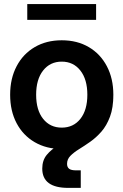

<svg xmlns="http://www.w3.org/2000/svg" viewBox="-20 -727 612 952"><path d="M286.1 11.7Q210 11.7 152.1 -22Q94.2 -55.7 62.3 -116.2Q30.3 -176.8 30.3 -257.3Q30.3 -337.4 62.3 -398.4Q94.2 -459.5 152.1 -493.4Q210 -527.3 286.1 -527.3Q362.8 -527.3 420.4 -493.4Q478 -459.5 510 -398.4Q542 -337.4 542 -257.3Q542 -177.2 510 -116.7Q478 -56.2 420.4 -22.2Q362.8 11.7 286.1 11.7ZM286.1 -94.2Q344.2 -94.2 378.7 -137.9Q413.1 -181.6 413.1 -257.3Q413.1 -333.5 378.4 -377.4Q343.8 -421.4 286.1 -421.4Q228.5 -421.4 193.8 -377.4Q159.2 -333.5 159.2 -257.3Q159.2 -181.2 193.8 -137.7Q228.5 -94.2 286.1 -94.2ZM318.4 204.6Q189.5 204.6 189.5 108.9Q189.5 67.9 211.9 40.8Q234.4 13.7 269.5 -7.1Q304.7 -27.8 344.2 -47.9Q383.8 -67.9 418.9 -94.5Q454.1 -121.1 476.6 -159.9Q499 -198.7 499 -257.3H542Q542 -192.9 525.4 -148.4Q508.8 -104 482.7 -74.2Q456.5 -44.4 427.2 -23.9Q397.9 -3.4 371.8 12.7Q345.7 28.8 329.1 45.7Q312.5 62.5 312.5 85.4Q312.5 101.6 322.5 109.6Q332.5 117.7 357.9 117.7H380.4V204.6ZM456.5 -707V-628.4H115.2V-707Z"/></svg>

Font: Inter Display Semi Bold
Style: Regular
Weight: 600
Designer: Rasmus Andersson
Foundry: rsms
Version: Version 4.000;git-37864ae